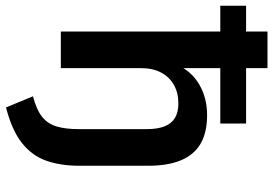

<svg xmlns="http://www.w3.org/2000/svg" viewBox="-174 -586 932 655"><g transform="rotate(90 292.5 -259.0)"><path d="M332 187 294 95Q340 83 363.9 64Q387.7 44.9 396.9 14.5Q406 -16 406 -61V-292Q406 -330 396.5 -354Q387 -378 367.5 -389.5Q348 -401 318 -401Q282 -401 254.8 -385.5Q227.6 -370 212.8 -341.6Q198 -313.2 198 -275V0H73V-544H-15V-632H73V-705H198V-632H387V-544H198V-391H184Q206 -444 252.5 -471.5Q299 -499 358 -499Q417 -499 455 -477.2Q493 -455.3 512 -410.5Q531 -365.7 531 -298V-63.1Q531 0 514 49Q497 98 453.5 132.5Q410 167 332 187Z"/></g></svg>

Font: Nunito Sans 12pt ExtraLight
Style: Regular
Weight: 200
Designer: Vernon Adams
Foundry: Vernon Adams
Version: Version 3.101;gftools[0.9.27]